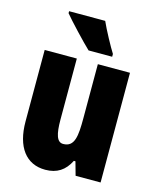

<svg xmlns="http://www.w3.org/2000/svg" viewBox="-116 -846 761 935"><g transform="rotate(15 264.5 -378.0)"><path d="M297 -766H115V-756C141 -724 224 -636 256 -606H375V-620C357 -648 314 -727 297 -766ZM479 -553H317V-280C317 -191 312 -134 254 -134C222 -134 211 -172 211 -246V-553H49V-193C49 -64 105 10 202 10C261 10 300 -16 326 -68H334L353 0H479Z"/></g></svg>

Font: Noto Sans Devanagari ExtraCondensed Black
Style: Regular
Weight: 900
Width: 2
Designer: Jelle Bosma - Monotype Design Team
Foundry: Monotype Imaging Inc.
Version: Version 2.004